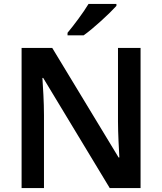

<svg xmlns="http://www.w3.org/2000/svg" viewBox="-20 -958 826 978"><path d="M573 -928V-938H431C404 -893 355 -828 324 -791V-778H406C456 -813 540 -891 573 -928ZM696 0V-714H581V-339C581 -280 586 -193 588 -156H584L246 -714H90V0H204V-372C204 -438 199 -515 196 -561H200L539 0Z"/></svg>

Font: Noto Sans Syriac SemiBold
Style: Regular
Weight: 600
Designer: Patrick Giasson and the Monotype Design Team
Foundry: Monotype Imaging Inc.
Version: Version 3.000